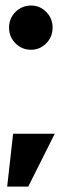

<svg xmlns="http://www.w3.org/2000/svg" viewBox="-20 -626 231 710"><path d="M95 -442Q61 -442 37.2 -465.8Q13.5 -489.5 13.5 -524Q13.5 -558 37.2 -581.8Q61 -605.5 95 -605.5Q127.5 -605.5 151 -581.8Q174.5 -558 174.5 -524Q174.5 -489.5 151 -465.8Q127.5 -442 95 -442ZM6.5 64 28.5 -131.5H182.5L84.5 64Z"/></svg>

Font: Anybody UltraCondensed ExtraBold
Style: Regular
Weight: 800
Width: 1
Designer: Tyler Finck
Foundry: Etcetera Type Company
Version: Version 1.010; ttfautohint (v1.8.3) -l 8 -r 50 -G 200 -x 14 